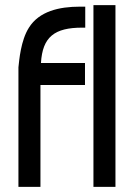

<svg xmlns="http://www.w3.org/2000/svg" viewBox="-20 -730 540 750"><path d="M345 0H431V-710H345ZM301 -622H313V-704H292C211 -704 133 -686 93 -622C61 -572 55 -494 52 -467V0H138V-398H312V-484H140C146 -586 193 -622 301 -622Z"/></svg>

Font: Radis Sans
Style: Regular
Weight: 400
Designer: Gaël Goy
Foundry: Gaël Goy
Version: 1.0